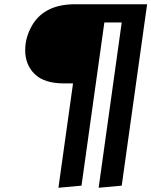

<svg xmlns="http://www.w3.org/2000/svg" viewBox="-20 -727 715 907"><path d="M446 160 555 150 675 -707H335Q179 -707 123 -591Q99 -542 99 -490Q99 -421 144 -377Q189 -333 283 -333H325L256 160L365 150L473 -621H555Z"/></svg>

Font: Brisa Sans Medium
Style: Italic
Weight: 600
Italic angle: -8°
Designer: Dalton Maag Ltd
Foundry: Dalton Maag Ltd
Version: Version 1.101;July 10, 2019;FontCreator 11.5.0.2425 64-bit